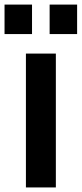

<svg xmlns="http://www.w3.org/2000/svg" viewBox="-20 -801 360 846"><path d="M0 -780.8H121.1V-650.9H0ZM198.7 -780.8H319.8V-650.9H198.7ZM94.2 -564.9H226.1V24.9H94.2Z"/></svg>

Font: BIZ UDPGothic
Style: Bold
Weight: 700
Designer: TypeBank Co., Ltd.
Foundry: Morisawa Inc.
Version: Version 1.051